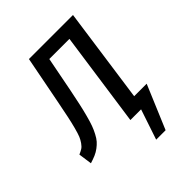

<svg xmlns="http://www.w3.org/2000/svg" viewBox="-194 -629 879 879"><g transform="rotate(-45 245.0 -189.5)"><path d="M368.2 -64.9H449.2L359.9 147H298.8L348.1 0H278.8L344.2 -460H213.9L181.2 -292Q171.9 -246.1 165.3 -215.6Q158.7 -185.1 150.6 -154.8Q142.6 -124.5 135.7 -105.7Q128.9 -86.9 119.1 -68.4Q109.4 -49.8 99.6 -38.8Q89.8 -27.8 76.2 -17.6Q62.5 -7.3 47.1 -0.7Q31.7 5.9 11.2 12.2L2 -53.2Q16.6 -59.6 25.9 -65.4Q35.2 -71.3 44.4 -84.5Q53.7 -97.7 59.3 -111.3Q64.9 -125 72.8 -154.5Q80.6 -184.1 86.9 -214.6Q93.3 -245.1 104 -299.8L147.9 -525.9H433.1Z"/></g></svg>

Font: Fira Sans Compressed Book
Style: Italic
Weight: 350
Width: 3
Italic angle: -8°
Designer: Carrois Corporate & Edenspiekermann AG
Foundry: Carrois Corporate GbR & Edenspiekermann AG
Version: Version 4.203;PS 004.203;hotconv 1.0.88;makeotf.lib2.5.64775